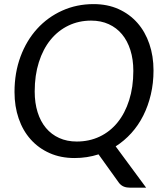

<svg xmlns="http://www.w3.org/2000/svg" viewBox="-20 -744 786 913"><path d="M145 -309Q145 -254.5 158.8 -210.5Q172.5 -166.5 198.5 -135.5Q224.5 -104.5 261.5 -87.8Q298.5 -71 345 -71Q404.5 -71 454 -94.5Q503.5 -118 539 -161.8Q574.5 -205.5 594.2 -267.8Q614 -330 614 -407Q614 -461.5 600 -505.8Q586 -550 560.2 -581Q534.5 -612 497.2 -629Q460 -646 413.5 -646Q354.5 -646 305.2 -622.2Q256 -598.5 220.2 -554.5Q184.5 -510.5 164.8 -448.2Q145 -386 145 -309ZM448.5 -10Q394.5 7.5 334.5 7.5Q268.5 7.5 215.8 -16Q163 -39.5 125.8 -81.2Q88.5 -123 68.8 -180.5Q49 -238 49 -306.5Q49 -398 77.5 -474.8Q106 -551.5 156.5 -607Q207 -662.5 275.8 -693.5Q344.5 -724.5 425 -724.5Q491 -724.5 543.8 -700.8Q596.5 -677 633.5 -635Q670.5 -593 690.2 -535.2Q710 -477.5 710 -409Q710 -348.5 697.2 -294.5Q684.5 -240.5 661.2 -194.2Q638 -148 604.5 -111Q571 -74 530 -48L675 148.5H599.5Q582 148.5 569.2 143.5Q556.5 138.5 546.5 126.5Z"/></svg>

Font: Lato 2
Style: Italic
Weight: 400
Italic angle: -7°
Designer: Lukasz Dziedzic with Adam Twardoch and Botio Nikoltchev
Foundry: tyPoland Lukasz Dziedzic
Version: Version 2.015; 2015-08-06; http://www.latofonts.com/